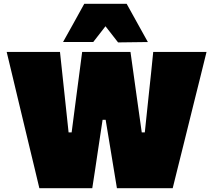

<svg xmlns="http://www.w3.org/2000/svg" viewBox="-20 -985 1116 1005"><path d="M186 0Q173.5 -53 159 -113.2Q144.5 -173.5 132 -225L78 -450Q64 -509.5 47 -579.8Q30 -650 15 -713H294Q299.5 -660 306 -601Q312.5 -542 318 -489L339 -292H355L381 -492Q385.5 -526 390.5 -564Q395.5 -602 400.5 -640.2Q405.5 -678.5 410 -713H663Q670.5 -660 678.5 -602.2Q686.5 -544.5 694 -491L722 -292H738L759 -492Q764.5 -543 770.8 -602.2Q777 -661.5 782 -713H1061Q1045.5 -649.5 1028 -579.2Q1010.5 -509 996 -451L940 -225Q926.5 -172 911.8 -112Q897 -52 884 0H592Q584.5 -45 576.5 -94Q568.5 -143 561 -188.5L533 -358H517L491.5 -188.5Q485 -144 477.5 -94.2Q470 -44.5 463 0ZM598 -763Q575.5 -792 552.5 -821.5Q529.5 -851 506 -881H558Q535 -851.5 512.5 -822.2Q490 -793 468 -765H310Q337.5 -814 365.2 -864Q393 -914 421 -965H643Q671 -914 699 -864Q727 -814 754 -765Z"/></svg>

Font: Commissioner Thin Black
Style: Regular
Weight: 900
Version: Version 1.000